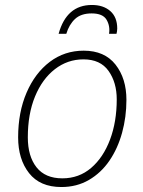

<svg xmlns="http://www.w3.org/2000/svg" viewBox="-20 -743 576 773"><path d="M227 10Q141 10 97 -46Q53 -102 53 -190Q53 -291 87 -370Q121 -449 180.5 -494Q240 -539 317 -539Q401 -539 445 -483Q489 -427 489 -341Q489 -272 471.5 -208.5Q454 -145 420.5 -96Q387 -47 338 -18.5Q289 10 227 10ZM231 -25Q298 -25 347 -67Q396 -109 423 -181Q450 -253 450 -343Q450 -411 417 -457.5Q384 -504 316 -504Q252 -504 201 -464.5Q150 -425 121 -354.5Q92 -284 92 -190Q92 -114 127 -69.5Q162 -25 231 -25ZM216 -607Q248 -723 350 -723Q396 -723 424 -698.5Q452 -674 452 -628Q452 -622 451 -616.5Q450 -611 449 -607H419Q424 -638 409 -663.5Q394 -689 349 -689Q306 -689 282 -666.5Q258 -644 247 -607Z"/></svg>

Font: Noto Sans Disp ExtLt
Style: Italic
Weight: 200
Italic angle: -12°
Designer: Monotype Design Team
Foundry: Monotype Imaging Inc.
Version: Version 2.000;GOOG;noto-source:20170915:90ef993387c0